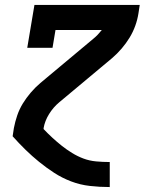

<svg xmlns="http://www.w3.org/2000/svg" viewBox="-20 -550 640 775"><path d="M422 205Q382 205 342.5 200.5Q303 196 266.5 182Q230 168 198.5 147.5Q167 127 138 103.5Q109 80 82.5 54Q56 28 31 0L36 -33Q41 -59 49.5 -84Q58 -109 72 -132Q86 -155 104 -176Q122 -197 143 -215L356 -393Q366 -401 374.5 -410Q383 -419 391 -429H204L192 -357H90L119 -530H544L539 -497Q535 -471 526 -446Q517 -421 503 -398Q489 -375 471 -354Q453 -333 432 -315L219 -137Q195 -117 178 -89.5Q161 -62 156 -33V-29Q173 -11 191.5 6Q210 23 229.5 38.5Q249 54 271 67.5Q293 81 317 90Q341 99 368 101.5Q395 104 422 104H423V205Z"/></svg>

Font: Iosevka Curly Slab Extended
Style: Bold Italic
Weight: 700
Width: 7
Italic angle: -9°
Monospace: yes
Designer: Belleve Invis
Foundry: Belleve Invis
Version: Version 11.0.0; ttfautohint (v1.8.3)